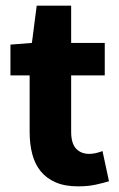

<svg xmlns="http://www.w3.org/2000/svg" viewBox="-20 -648 423 680"><path d="M256 12Q210 12 177.5 -2Q145 -16 124.5 -41Q104 -66 94.5 -101.5Q85 -137 85 -180V-381H17V-490L93 -496L110 -628H232V-496H351V-381H232V-182Q232 -140 249.5 -121.5Q267 -103 296 -103Q308 -103 320.5 -106Q333 -109 343 -113L366 -6Q346 0 319 6Q292 12 256 12Z"/></svg>

Font: Font
Style: ¶
Weight: 700
Designer: Paul D. Hunt
Foundry: Adobe Systems Incorporated
Version: Version 3.000